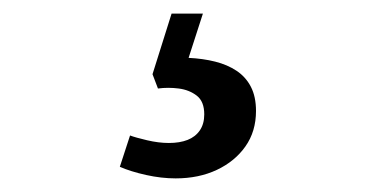

<svg xmlns="http://www.w3.org/2000/svg" viewBox="-20 -33 541 282"><path d="M278 -13 257 52Q278 53 296 57.5Q314 62 327.5 71Q341 80 348.5 94.5Q356 109 356 130Q356 160 340.5 182Q325 204 298.5 216.5Q272 229 238 229Q217 229 194.5 224Q172 219 156 212L171 166Q179 169 196 173Q213 177 228 177Q244 177 255.5 172.5Q267 168 273.5 158.5Q280 149 280 135Q280 116 269 107.5Q258 99 242.5 97Q227 95 212 97L204 76L232 -13Z"/></svg>

Font: Literata
Style: Italic
Weight: 400
Italic angle: -2°
Designer: Latin by Veronika Burian and Jose Scaglione. Greek by Irene Vlachou. Cyrillic by Vera Evstafieva
Foundry: TypeTogether
Version: Version 3.103;gftools[0.9.29]